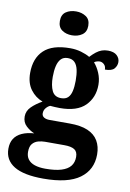

<svg xmlns="http://www.w3.org/2000/svg" viewBox="-107 -834 773 1138"><g transform="rotate(10 280.0 -265.0)"><path d="M236 240Q118 240 60 204.5Q2 169 2 101Q2 65 17.5 40.5Q33 16 63.5 2Q94 -12 137 -15Q110 -26 87 -47.5Q64 -69 64 -104Q64 -137 89 -162Q114 -187 153 -209Q109 -225 80 -264Q51 -303 51 -364Q51 -452 102 -500.5Q153 -549 260 -549Q295 -549 326 -540Q357 -531 379 -518Q397 -537 413 -549.5Q429 -562 446 -568Q463 -574 483 -574Q519 -574 537 -557Q555 -540 555 -517Q555 -495 540 -477.5Q525 -460 484 -460Q484 -480 472 -491Q460 -502 446 -502Q438 -502 428 -499Q418 -496 413 -491Q433 -469 447.5 -435Q462 -401 462 -364Q462 -288 413 -238.5Q364 -189 260 -189Q249 -189 230 -190Q211 -191 202 -192Q188 -186 177 -172.5Q166 -159 166 -141Q166 -125 179 -117Q192 -109 213 -109H334Q401 -109 443 -91Q485 -73 505.5 -38.5Q526 -4 526 44Q526 136 455 188Q384 240 236 240ZM238 180Q297 180 334 168.5Q371 157 388.5 135Q406 113 406 80Q406 48 386 35.5Q366 23 325 23H209Q189 23 168.5 28.5Q148 34 134 50Q120 66 120 99Q120 126 133.5 144Q147 162 173.5 171Q200 180 238 180ZM257 -248Q284 -248 298.5 -262Q313 -276 319 -302.5Q325 -329 325 -365Q325 -402 319 -430Q313 -458 298 -473.5Q283 -489 256 -489Q230 -489 215 -473Q200 -457 193.5 -429Q187 -401 187 -364Q187 -312 202.5 -280Q218 -248 257 -248ZM256 -626Q220 -626 195.5 -643.5Q171 -661 171 -698Q171 -736 196 -753Q221 -770 257 -770Q291 -770 316.5 -753Q342 -736 342 -698Q342 -661 316.5 -643.5Q291 -626 256 -626Z"/></g></svg>

Font: Noto Serif Tamil
Style: Bold
Weight: 700
Designer: Indian Type Foundry, Tom Grace, and the Monotype Design Team
Foundry: Monotype Imaging Inc.
Version: Version 2.003